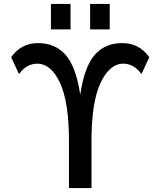

<svg xmlns="http://www.w3.org/2000/svg" viewBox="-20 -960 819 980"><path d="M390 -480Q411 -620 463.5 -680Q516 -740 604 -740Q691 -740 742 -668L702 -582Q663 -635 610 -635Q539 -635 493 -536.5Q447 -438 447 -240V0H332V-240Q332 -438 286.5 -536.5Q241 -635 170 -635Q116 -635 77 -582L37 -668Q88 -740 174 -740Q262 -740 315 -679.5Q368 -619 389 -480ZM440 -810V-940H540V-810ZM240 -810V-940H340V-810Z"/></svg>

Font: M PLUS 1p Medium
Style: Regular
Weight: 500
Version: Version 1.062